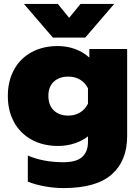

<svg xmlns="http://www.w3.org/2000/svg" viewBox="-20 -730 709 980"><path d="M102 -710H275L333 -639L391 -710H563L415 -538H250ZM122 197V64Q201 98 304 98Q369 98 399 71.5Q429 45 429 -6V-34Q402 -12 361.5 1.5Q321 15 276 15Q200 15 141.5 -17Q83 -49 51.5 -107Q20 -165 20 -240Q20 -316 51.5 -374Q83 -432 141 -463.5Q199 -495 275 -495Q322 -495 364 -479.5Q406 -464 436 -436V-480H629V-35Q629 91 550 160.5Q471 230 304 230Q257 230 207.5 221Q158 212 122 197ZM429 -201V-279Q416 -307 389.5 -323Q363 -339 329 -339Q282 -339 254.5 -313Q227 -287 227 -241Q227 -193 254.5 -166.5Q282 -140 329 -140Q363 -140 389.5 -156.5Q416 -173 429 -201Z"/></svg>

Font: Prompt ExtraBold
Style: Regular
Weight: 800
Designer: Katatrad Team
Foundry: CadsonDemak
Version: Version 1.001